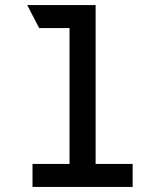

<svg xmlns="http://www.w3.org/2000/svg" viewBox="-20 -742 656 762"><path d="M256 0V-713.5L359.5 -722V0ZM109 0V-91.5H506.5V0ZM135.5 -630.5 88 -722H359.5L350.5 -630.5Z"/></svg>

Font: Overpass Mono SemiBold
Style: Regular
Weight: 600
Monospace: yes
Designer: Delve Withrington, Dave Bailey
Foundry: Delve Fonts LLC
Version: Version 4.000